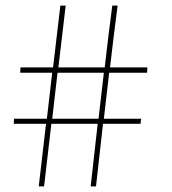

<svg xmlns="http://www.w3.org/2000/svg" viewBox="-20 -664 612 684"><path d="M214 -644Q208 -589 201 -534Q194 -479 188 -424H353Q359 -479 366 -534Q373 -589 380 -644H399Q392 -589 385 -534Q378 -479 372 -424H505Q505 -419 504.5 -414.5Q504 -410 504 -405H369Q364 -364 359.5 -323Q355 -282 350 -241H483Q482 -236 481.5 -232Q481 -228 481 -223H347Q341 -167 334.5 -111.5Q328 -56 322 0H303Q309 -56 315.5 -111.5Q322 -167 328 -223H163Q156 -167 150 -111.5Q144 -56 137 0H118Q125 -56 131 -111.5Q137 -167 144 -223H29Q29 -228 29.5 -232Q30 -236 30 -241H147Q152 -282 156.5 -323Q161 -364 166 -405H52Q52 -410 52.5 -414.5Q53 -419 53 -424H169Q175 -479 182 -534Q189 -589 195 -644ZM185 -405Q180 -364 175.5 -323Q171 -282 166 -241H331Q336 -282 340.5 -323Q345 -364 350 -405Z"/></svg>

Font: Josefin Sans Thin Thin
Style: Regular
Weight: 250
Version: Version 2.001